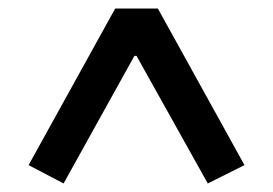

<svg xmlns="http://www.w3.org/2000/svg" viewBox="-20 -718 640 450"><path d="M467 -288 300 -587H295L129 -288L47 -331L250 -698H350L553 -331Z"/></svg>

Font: IBM Plex Thai Medium
Style: Regular
Weight: 500
Designer: Mike Abbink, Paul van der Laan, Pieter van Rosmalen, Ben Mitchell, Mark Frömberg
Foundry: Bold Monday
Version: Version 1.0